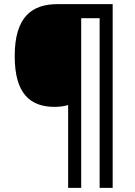

<svg xmlns="http://www.w3.org/2000/svg" viewBox="-20 -780 654 927"><path d="M524 127V-760H258C135 -760 51 -700 51 -509C51 -326 127 -264 244 -264C267 -264 291 -267 309 -273V127H372V-692H461V127Z"/></svg>

Font: Noto Sans Thai Medium
Style: Regular
Weight: 500
Designer: Monotype Design Team
Foundry: Monotype Imaging Inc.
Version: Version 1.901